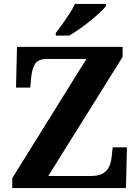

<svg xmlns="http://www.w3.org/2000/svg" viewBox="-20 -951 706 971"><path d="M42 0V-50L417 -653H220Q173 -653 157.5 -628Q142 -603 138 -562L133 -508H61L66 -714H600V-663L224 -61H440Q481 -61 503 -75.5Q525 -90 534 -113Q543 -136 545 -161L550 -206H622L617 0ZM262 -784Q277 -803 295.5 -829Q314 -855 331.5 -882Q349 -909 359 -931H516V-921Q507 -908 485.5 -888Q464 -868 437 -846Q410 -824 382 -804.5Q354 -785 330 -771H262Z"/></svg>

Font: Noto Serif Tamil
Style: Bold
Weight: 700
Designer: Indian Type Foundry, Tom Grace, and the Monotype Design Team
Foundry: Monotype Imaging Inc.
Version: Version 2.003